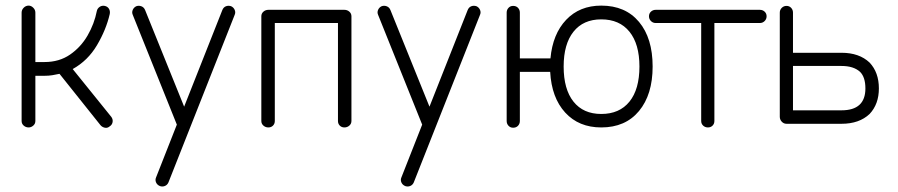

<svg xmlns="http://www.w3.org/2000/svg" viewBox="-20 -441 3198 684"><path d="M82 13Q72 13 64.5 6.5Q57 0 57 -10V-396Q57 -406 64.5 -413.5Q72 -421 82 -421Q91 -421 98.5 -413.5Q106 -406 106 -396V-220H139Q191 -220 229.5 -246.5Q268 -273 292 -314.5Q316 -356 325 -402Q327 -411 335 -416.5Q343 -422 353 -420Q363 -418 368 -410Q373 -402 371 -391Q358 -335 325.5 -280Q293 -225 239 -195L377 -24Q383 -15 381 -5.5Q379 4 371 9Q363 16 353.5 14Q344 12 338 5L192 -178Q179 -175 166 -173Q153 -171 139 -171H106V-10Q106 0 98.5 6.5Q91 13 82 13Z M550 222Q540 218 536 209Q532 200 536 191L610 3L453 -388Q449 -397 453 -406Q457 -415 466 -419Q475 -422 484 -418.5Q493 -415 497 -405L636 -61L772 -405Q776 -415 784.5 -418.5Q793 -422 803 -419Q812 -415 816 -406Q820 -397 816 -388L580 209Q576 218 567.5 221.5Q559 225 550 222Z M936 13Q926 13 918.5 6.5Q911 0 911 -10V-383Q911 -393 918.5 -399.5Q926 -406 936 -406H1207Q1217 -406 1224.5 -399.5Q1232 -393 1232 -383V-10Q1232 0 1224.5 6.5Q1217 13 1207 13Q1197 13 1190.5 6.5Q1184 0 1184 -10V-359H959V-10Q959 0 952.5 6.5Q946 13 936 13Z M1424 222Q1414 218 1410 209Q1406 200 1410 191L1484 3L1327 -388Q1323 -397 1327 -406Q1331 -415 1340 -419Q1349 -422 1358 -418.5Q1367 -415 1371 -405L1510 -61L1646 -405Q1650 -415 1658.5 -418.5Q1667 -422 1677 -419Q1686 -415 1690 -406Q1694 -397 1690 -388L1454 209Q1450 218 1441.5 221.5Q1433 225 1424 222Z M1808 14Q1798 14 1791.5 7Q1785 0 1785 -10V-396Q1785 -406 1791.5 -413Q1798 -420 1808 -420Q1819 -420 1825.5 -413Q1832 -406 1832 -396V-233H1941Q1949 -320 1997 -370.5Q2045 -421 2122 -421Q2208 -421 2256.5 -363Q2305 -305 2305 -204Q2305 -104 2256.5 -45.5Q2208 13 2122 13Q2042 13 1993.5 -40Q1945 -93 1940 -185H1832V-10Q1832 0 1825.5 7Q1819 14 1808 14ZM2122 -35Q2187 -35 2222.5 -79Q2258 -123 2258 -204Q2258 -284 2222.5 -328Q2187 -372 2122 -372Q2058 -372 2023 -328Q1988 -284 1988 -204Q1988 -123 2023 -79Q2058 -35 2122 -35Z M2502 13Q2492 13 2485 6.5Q2478 0 2478 -10V-359H2316Q2306 -359 2299 -366Q2292 -373 2292 -383Q2292 -393 2299 -399.5Q2306 -406 2316 -406H2687Q2697 -406 2704 -399.5Q2711 -393 2711 -383Q2711 -373 2704 -366Q2697 -359 2687 -359H2525V-10Q2525 0 2518.5 6.5Q2512 13 2502 13Z M2782 0Q2772 0 2765 -7.5Q2758 -15 2758 -25V-396Q2758 -406 2765 -413Q2772 -420 2782 -420Q2792 -420 2798.5 -413Q2805 -406 2805 -396V-253H2978Q3041 -253 3078 -218Q3111 -183 3111 -126Q3111 -70 3078 -35Q3041 0 2978 0ZM2805 -48H2978Q3063 -48 3063 -126Q3063 -166 3044 -185Q3021 -206 2978 -206H2805Z"/></svg>

Font: Zen Kurenaido
Style: Regular
Weight: 400
Designer: Yoshimichi Ohira
Foundry: Positype
Version: Version 1.001